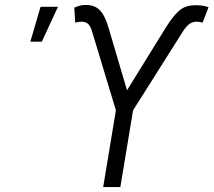

<svg xmlns="http://www.w3.org/2000/svg" viewBox="-20 -755 862 775"><path d="M396.5 0 447.8 -309.6 352.1 -626.5Q345.2 -650.4 335.2 -658.9Q325.2 -667.5 308.6 -667.5Q302.2 -667.5 295.2 -666.3Q288.1 -665 283.7 -663.1L279.8 -724.1Q294.4 -730.5 305.2 -732.9Q315.9 -735.4 330.1 -734.9Q362.8 -734.4 383.3 -713.4Q403.8 -692.4 418.5 -641.6L492.7 -390.6L650.4 -645.5Q678.2 -689.9 703.1 -711.9Q728 -733.9 767.6 -733.9Q782.2 -733.9 795.7 -732.4Q809.1 -731 821.8 -725.6L797.4 -663.1Q793.5 -665 786.9 -666.3Q780.3 -667.5 773.9 -667.5Q758.3 -667.5 745.4 -658.9Q732.4 -650.4 717.3 -626.5L517.1 -309.6L465.8 0ZM102.5 -586.9 143.6 -727.5H213.9L148.9 -586.9Z"/></svg>

Font: Inter 16pt Light
Style: Italic
Weight: 300
Italic angle: -9.3988°
Version: Version 4.001;git-66647c0bb